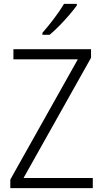

<svg xmlns="http://www.w3.org/2000/svg" viewBox="-20 -967 530 987"><path d="M457 0H33V-44L380 -662H49V-714H448V-670L101 -52H457ZM375 -939Q360 -918 336 -890Q312 -862 285 -834.5Q258 -807 235 -788H198V-798Q227 -831 258 -872Q289 -913 309 -947H375Z"/></svg>

Font: Noto Sans Myanmar UI SemiCondensed Light
Style: Regular
Weight: 300
Width: 4
Designer: Monotype Design Team
Foundry: Monotype Imaging Inc.
Version: Version 2.103; ttfautohint (v1.8.4.7-5d5b)